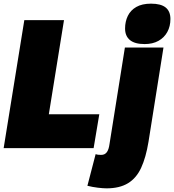

<svg xmlns="http://www.w3.org/2000/svg" viewBox="-22 -810 952 1050"><path d="M-2 0 111 -700H328L245 -185H521L490 0ZM804 -790Q858 -790 884 -769Q910 -748 910 -706Q910 -666 893 -635Q876 -604 844.5 -586.5Q813 -569 769 -569Q715 -569 688.5 -591Q662 -613 662 -654Q662 -692 677 -723Q692 -754 723.5 -772Q755 -790 804 -790ZM872 -550 790 -34Q776 51 750 107.5Q724 164 678 192Q632 220 561 220Q542 220 513 216.5Q484 213 456 206L501 33Q510 36 518 36.5Q526 37 532 37Q551 37 562 22.5Q573 8 577 -23L661 -550Z"/></svg>

Font: Georama ExtraCondensed Thin Black
Style: Italic
Weight: 900
Italic angle: -9°
Version: Version 1.001